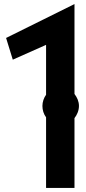

<svg xmlns="http://www.w3.org/2000/svg" viewBox="-20 -926 426 946"><path d="M347 -344C359 -359 369 -381 369 -404C369 -426 360 -446 347 -463V-906L10 -739L43 -632L207 -705V-459C196 -444 189 -424 189 -404C189 -384 195 -364 207 -348V0H347Z"/></svg>

Font: Ny Stormning
Style: Hf
Weight: 700
Designer: Robert Jablonski, Mew Too
Foundry: Cannot Into Space Fonts
Version: Version 0.90